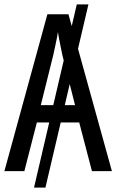

<svg xmlns="http://www.w3.org/2000/svg" viewBox="-20 -780 547 875"><path d="M383 -760 187 75H135L330 -760ZM399 0 341 -222H148L91 0H0L196 -715H292L490 0ZM264 -530Q261 -546 257 -564.5Q253 -583 249.5 -601.5Q246 -620 244 -634Q240 -608 234 -581Q228 -554 223 -530L166 -301H322Z"/></svg>

Font: Noto Sans Display Condensed
Style: Regular
Weight: 400
Width: 3
Designer: Monotype Design Team
Foundry: Monotype Imaging Inc.
Version: Version 2.003